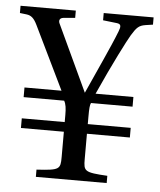

<svg xmlns="http://www.w3.org/2000/svg" viewBox="-50 -670 596 713"><g transform="rotate(5 248.0 -314.0)"><path d="M-2 -601 23 -598C40 -596 51 -587 63 -562L177 -327H39V-291H190C197 -279 199 -263 199 -239V-212H39V-176H199V-82C199 -36 196 -32 110 -27V0H374V-27C288 -32 285 -36 285 -82V-176H445V-212H285V-240C285 -269 286 -283 290 -291H445V-327H304C358 -447 402 -532 415 -554C434 -585 442 -593 467 -597L494 -601V-628H308V-601L360 -595C377 -593 376 -583 369 -565C345 -503 302 -413 264 -327L149 -573C143 -584 145 -595 160 -597L204 -601V-628H-2Z"/></g></svg>

Font: erewhon
Style: Regular
Weight: 400
Version: Version 1.0.0